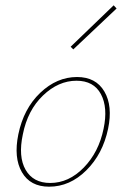

<svg xmlns="http://www.w3.org/2000/svg" viewBox="-20 -700 476 723"><path d="M256 -514 246 -524 408 -680 419 -668ZM165 3Q94 3 62.5 -51.5Q31 -106 49 -194Q69 -291 131.5 -350.5Q194 -410 270 -410Q341 -410 373 -355.5Q405 -301 387 -215Q367 -120 305 -58.5Q243 3 165 3ZM169 -11Q239 -11 295.5 -69Q352 -127 370 -215Q387 -295 360 -345.5Q333 -396 268 -396Q200 -396 142 -340.5Q84 -285 66 -194Q48 -110 76.5 -60.5Q105 -11 169 -11Z"/></svg>

Font: EauTestText Thin
Style: Italic
Weight: 250
Italic angle: -12°
Designer: Christian Thalmann (Catharsis Fonts)
Version: Version 0.001;PS 000.001;hotconv 1.0.88;makeotf.lib2.5.64775